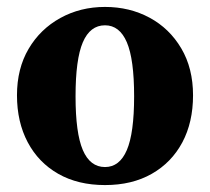

<svg xmlns="http://www.w3.org/2000/svg" viewBox="-20 -519 605 554"><path d="M283 15Q205 15 148 -17.5Q91 -50 60 -108.5Q29 -167 29 -244Q29 -321 62.5 -378Q96 -435 154 -467Q212 -499 283 -499Q354 -499 411.5 -468Q469 -437 503 -379.5Q537 -322 537 -244Q537 -166 506 -108Q475 -50 418 -17.5Q361 15 283 15ZM283 -37Q325 -37 346 -86Q367 -135 367 -241Q367 -348 346 -397Q325 -446 283 -446Q240 -446 219 -397Q198 -348 198 -241Q198 -135 219 -86Q240 -37 283 -37Z"/></svg>

Font: Source Serif Pro
Style: Bold
Weight: 700
Designer: Frank Grießhammer
Foundry: Adobe Systems Incorporated
Version: Version 3.001;hotconv 1.0.111;makeotfexe 2.5.65597